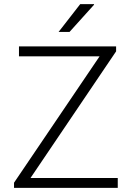

<svg xmlns="http://www.w3.org/2000/svg" viewBox="-20 -911 640 931"><path d="M48 0V-25L463 -638H72V-686H543V-662L128 -48H551V0ZM264 -756 369 -891H436V-888L317 -756Z"/></svg>

Font: Chivo Mono Thin
Style: Regular
Weight: 250
Designer: Hector Gatti
Foundry: Omnibus-Type
Version: Version 1.008